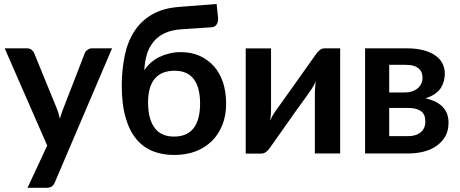

<svg xmlns="http://www.w3.org/2000/svg" viewBox="-20 -749 2243 937"><path d="M428.2 -513.2H526.9L247.6 141.1Q242.7 153.3 233.4 160.6Q224.1 167.5 206.5 167.5H114.3L210.4 -38.6L2.9 -513.2H111.3Q125.5 -513.2 134.3 -505.9Q143.1 -499 146.5 -490.2L255.4 -224.1Q263.2 -204.6 265.1 -196.8Q266.6 -191.9 268.8 -182.6Q271 -173.3 272 -169.4L280.8 -197.3Q283.2 -204.1 291 -224.6L394 -490.2Q397.5 -499.5 407.7 -506.3Q417 -513.2 428.2 -513.2Z M829.1 -82.5Q893.1 -82.5 924.8 -123.5Q956.5 -165 956.5 -243.7Q956.5 -321.8 925.8 -362.8Q895 -403.8 832 -403.8Q769 -403.8 735.8 -365.7Q702.6 -326.7 702.6 -249.5Q702.6 -168.5 734.4 -125.5Q765.6 -82.5 829.1 -82.5ZM1009.3 -615.7 865.2 -606Q819.3 -603 785.2 -587.9Q752 -572.3 730.5 -546.9Q708 -520 697.3 -485.4Q686.5 -449.7 684.1 -405.8Q696.8 -425.8 714.8 -441.9Q735.4 -460 755.9 -470.2Q779.3 -481.4 805.2 -487.8Q832.5 -494.6 862.3 -494.6Q913.6 -494.6 954.1 -476.6Q995.1 -458 1024.4 -425.3Q1051.8 -394 1068.4 -346.7Q1083.5 -298.8 1083.5 -244.1Q1083.5 -185.1 1065.4 -139.6Q1045.9 -91.8 1013.7 -60.5Q979 -26.9 933.1 -9.8Q886.7 7.3 829.1 7.3Q772.9 7.3 727.5 -10.7Q679.7 -29.3 646.5 -68.8Q611.8 -109.9 593.3 -174.3Q574.2 -238.8 574.2 -332.5Q574.2 -407.7 588.9 -478.5Q602.5 -544.9 636.2 -597.2Q669.4 -647.9 722.7 -678.7Q776.4 -709.5 855 -715.3L1037.1 -729.5L1043.9 -665.5Q1046.4 -645 1038.1 -630.9Q1029.8 -616.2 1009.3 -615.7Z M1564.9 -513.2H1640.1V0H1516.6V-299.3Q1516.6 -311.5 1518.1 -325.2Q1519 -338.9 1521 -352.5Q1513.2 -333 1499 -312Q1498.5 -311.5 1489.3 -298.3Q1469.7 -271 1466.3 -265.6Q1462.4 -260.3 1433.6 -220.7Q1428.7 -213.9 1416.3 -196.3Q1403.8 -178.7 1397 -168.9Q1322.8 -63.5 1298.8 -29.8Q1292 -19 1280.8 -9.3Q1269.5 0.5 1254.9 0.5H1179.2V-512.7H1302.7V-212.9Q1302.7 -205.6 1301.8 -188Q1299.8 -169.4 1298.3 -160.2Q1308.6 -183.6 1320.3 -200.7L1321.3 -202.1Q1322.3 -203.6 1324.7 -207Q1327.1 -210.4 1329.6 -213.9Q1330.6 -215.3 1339.1 -227.1Q1347.7 -238.8 1353 -246.6Q1356.9 -252.4 1385.3 -292Q1392.1 -301.3 1404.3 -318.6Q1416.5 -335.9 1421.9 -343.3Q1490.2 -440.9 1520.5 -482.4Q1526.9 -492.7 1539.1 -503.4Q1550.3 -513.2 1564.9 -513.2Z M1879.4 -84.5H1971.2Q2009.8 -84.5 2033.2 -103.5Q2055.7 -122.6 2055.7 -155.3Q2055.7 -170.4 2052.2 -182.1Q2048.3 -193.8 2038.6 -203.1Q2029.3 -211.4 2013.2 -216.8Q1995.6 -222.2 1971.7 -222.2H1879.4ZM1960 -432.6H1879.4V-297.9H1960Q1976.6 -297.9 1993.2 -303.7Q2008.3 -309.1 2019 -318.4Q2030.3 -328.1 2036.1 -341.3Q2042 -353.5 2042 -370.6Q2042 -381.8 2038.1 -393.6Q2034.2 -404.8 2024.9 -413.6Q2013.2 -423.3 1999.5 -427.7Q1984.4 -432.6 1960 -432.6ZM1761.7 -513.2H1963.9Q2011.7 -513.2 2047.9 -503.4Q2082.5 -494.1 2105.5 -477.5Q2128.9 -460.9 2139.6 -438.5Q2150.9 -414.6 2150.9 -389.2Q2150.9 -376 2146.5 -355Q2142.1 -337.4 2131.8 -320.3Q2121.1 -303.7 2102.1 -290.5Q2081.5 -276.4 2055.2 -269.5Q2078.1 -265.1 2101.6 -254.4Q2121.1 -245.6 2137.7 -230Q2153.3 -214.4 2161.1 -195.3Q2168.9 -175.3 2168.9 -150.9Q2168.9 -111.3 2153.3 -83.5Q2136.7 -55.7 2109.9 -36.6Q2082 -17.6 2046.9 -8.8Q2011.2 0 1971.7 0H1761.7Z"/></svg>

Font: Lato-SemiBold
Style: Bold
Weight: 500
Designer: Lukasz Dziedzic with Adam Twardoch and Botio Nikoltchev
Foundry: tyPoland Lukasz Dziedzic
Version: ""